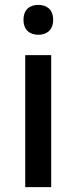

<svg xmlns="http://www.w3.org/2000/svg" viewBox="-20 -764 312 784"><path d="M137 -744C103 -744 76 -727 76 -683C76 -640 103 -622 137 -622C169 -622 197 -640 197 -683C197 -727 169 -744 137 -744ZM189 -539H83V0H189Z"/></svg>

Font: Noto Sans Gujarati Medium
Style: Regular
Weight: 500
Designer: Jelle Bosma - Monotype Design Team, Universal Thirst
Foundry: Monotype Imaging Inc.
Version: Version 2.106